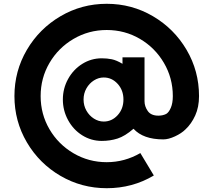

<svg xmlns="http://www.w3.org/2000/svg" viewBox="-20 -857 1124 1011"><path d="M630 -333Q630 -382 599.5 -415.5Q569 -449 526 -449Q499 -449 474.5 -433.5Q450 -418 435 -391.5Q420 -365 420 -333Q420 -301 435 -274.5Q450 -248 474.5 -232.5Q499 -217 526 -217Q569 -217 599.5 -250.5Q630 -284 630 -333ZM542 -837Q674 -837 785.5 -771.5Q897 -706 962.5 -594.5Q1028 -483 1028 -351Q1028 -293 1008 -249Q988 -205 957 -176Q936 -155 901.5 -139Q867 -123 840 -123Q734 -123 683 -179Q638 -140 599 -127.5Q560 -115 516 -115Q460 -115 413 -144.5Q366 -174 338.5 -224.5Q311 -275 311 -333Q311 -391 338.5 -441Q366 -491 413 -520.5Q460 -550 516 -550Q544 -550 568.5 -545Q593 -540 625 -521V-555H741V-324Q741 -297 758 -272.5Q775 -248 814 -248Q837 -248 855 -257Q869 -265 879.5 -289.5Q890 -314 890 -351Q890 -446 843 -526Q796 -606 716.5 -652.5Q637 -699 542 -699Q447 -699 367 -652Q287 -605 240.5 -525.5Q194 -446 194 -351Q194 -256 240.5 -176.5Q287 -97 367 -50Q447 -3 542 -3Q636 -3 719 -51L790 67Q678 134 542 134Q410 134 298.5 69Q187 4 121.5 -107.5Q56 -219 56 -351Q56 -483 121.5 -594.5Q187 -706 298.5 -771.5Q410 -837 542 -837Z"/></svg>

Font: SUIT Heavy
Style: Regular
Weight: 900
Designer: Sunn Youn; Korean Glyphs from Source Han Sans (Sandoll Communications; Soo-young Jang, Joo-yeon Kang)
Foundry: Sunn
Version: Version 1.006